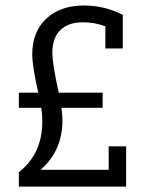

<svg xmlns="http://www.w3.org/2000/svg" viewBox="-20 -687 521 707"><path d="M49.4 -345.7H121Q98.8 -442 98.8 -486.4Q98.8 -570.4 150.6 -618.5Q202.5 -666.7 288.9 -666.7Q365.4 -666.7 432.1 -632.1V-508.6H367.9V-590.1Q329.6 -604.9 285.2 -604.9Q230.9 -604.9 201.9 -575.9Q172.8 -546.9 172.8 -492.6Q172.8 -450.6 196.3 -345.7H358V-290.1H206.2Q209.9 -264.2 209.9 -244.4Q209.9 -133.3 132.1 -64.2V-61.7H380.2V-148.1H444.4V0H49.4V-53.1Q135.8 -119.8 135.8 -240.7Q135.8 -264.2 132.1 -290.1H49.4Z"/></svg>

Font: Slabo 27px
Style: Regular
Weight: 400
Version: Version 1.02 Build 003a